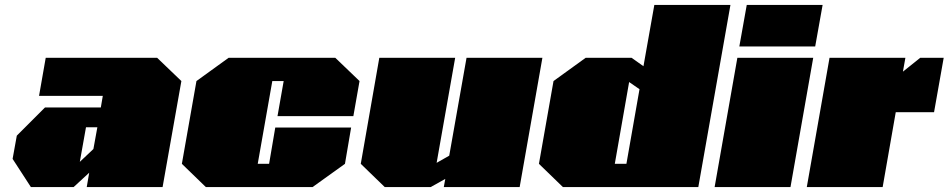

<svg xmlns="http://www.w3.org/2000/svg" viewBox="-20 -757 3839 777"><path d="M105 0 31 -114 48 -208 162 -322H388L396 -369H138L165 -523H616L714 -429L638 0H331L341 -58L278 0ZM303 -102 358 -154 374 -242H328Z M813 0 716 -94 775 -429 905 -523H1337L1435 -429L1410 -287H1103L1128 -429H1082L1023 -94H1069L1094 -241H1401L1376 -94L1245 0Z M1537 0 1440 -94 1515 -523H1822L1747 -98L1798 -127L1868 -523H2175L2083 0H1776L1782 -33L1723 0Z M2258 0 2161 -94 2220 -429 2350 -523H2536L2584 -489L2628 -737H2936L2806 0ZM2468 -94H2515L2568 -396L2526 -425Z M2972 -569 3002 -737H3309L3279 -569ZM2872 0 2964 -523H3271L3179 0Z M3245 0 3337 -523H3644L3634 -467L3704 -523H3799L3760 -303H3605L3552 0Z"/></svg>

Font: Tomorrow Black
Style: Italic
Weight: 900
Italic angle: -10°
Designer: Tony de Marco, Monica Rizzolli
Foundry: Just in Type
Version: Version 2.002